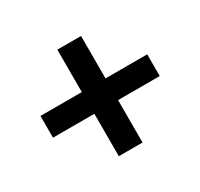

<svg xmlns="http://www.w3.org/2000/svg" viewBox="-115 -710 829 796"><g transform="rotate(-30 300.0 -312.0)"><path d="M356 -567V-364H555.5V-260H356V-57H242.5V-260H44.5V-364H242.5V-567Z"/></g></svg>

Font: Fira Code Light SemiBold
Style: Regular
Weight: 600
Monospace: yes
Version: Version 5.002